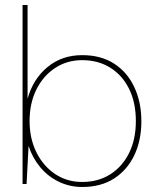

<svg xmlns="http://www.w3.org/2000/svg" viewBox="-20 -734 631 766"><path d="M308 12Q258 12 214.5 -9Q171 -30 140 -67.5Q109 -105 94 -152L86 0H70V-714H90V-340Q112 -419 169.5 -466.5Q227 -514 308 -514Q383 -514 435.5 -480Q488 -446 516 -386Q544 -326 544 -250Q544 -174 516 -115Q488 -56 435.5 -22Q383 12 308 12ZM308 -8Q371 -8 419 -38Q467 -68 494.5 -122.5Q522 -177 522 -251Q522 -326 494.5 -380.5Q467 -435 419 -464.5Q371 -494 308 -494Q247 -494 199.5 -462.5Q152 -431 125 -376.5Q98 -322 98 -251Q98 -182 125 -127Q152 -72 199.5 -40Q247 -8 308 -8Z"/></svg>

Font: DM Sans 16pt Thin
Style: Regular
Weight: 250
Version: Version 4.004;gftools[0.9.30]